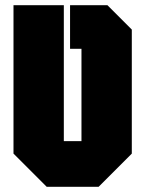

<svg xmlns="http://www.w3.org/2000/svg" viewBox="-20 -720 560 740"><path d="M160 0 32 -128V-700H226V-176H294V-532H250V-700H394L488 -606V-128L360 0Z"/></svg>

Font: Tektur Condensed ExtraBold
Style: Regular
Weight: 800
Width: 3
Designer: Adam Jagosz
Foundry: Adam Jagosz
Version: Version 1.005;gftools[0.9.30]